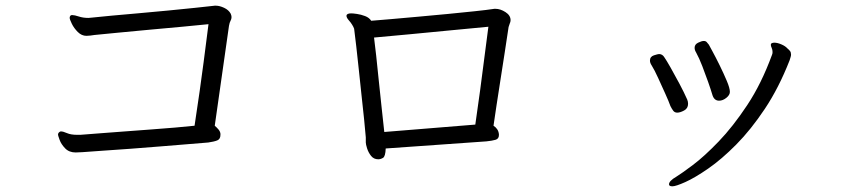

<svg xmlns="http://www.w3.org/2000/svg" viewBox="-20 -613 3040 675"><path d="M755 -139Q755 -124 744 -119.5Q733 -115 712 -112Q689 -110 645 -106.5Q601 -103 547 -98.5Q493 -94 438.5 -90Q384 -86 339 -83Q294 -80 269 -78Q263 -78 257 -77.5Q251 -77 246 -77Q223 -77 209 -91.5Q195 -106 189.5 -121.5Q184 -137 184 -139Q184 -145 188 -148Q191 -151 194 -151Q202 -151 215.5 -145Q229 -139 252 -139H262Q287 -141 326.5 -144Q366 -147 412.5 -150.5Q459 -154 506.5 -157.5Q554 -161 595.5 -164.5Q637 -168 664 -171Q670 -209 682 -293Q694 -377 713 -528Q676 -524 620.5 -519Q565 -514 505.5 -508.5Q446 -503 394 -498Q342 -493 312 -490Q305 -489 298 -488Q291 -487 284 -487Q267 -487 253.5 -500.5Q240 -514 232.5 -529.5Q225 -545 225 -550Q225 -556 229 -559Q230 -560 234 -560Q242 -560 257 -555Q272 -550 291 -550Q294 -550 296.5 -550.5Q299 -551 302 -551Q329 -554 373 -558Q417 -562 468.5 -566.5Q520 -571 571.5 -576Q623 -581 666 -585.5Q709 -590 735 -593H739Q752 -593 768 -585.5Q784 -578 791 -565Q794 -558 794 -553Q794 -546 790.5 -540Q787 -534 785 -522L735 -171Q742 -165 748 -158Q754 -151 755 -143Z M1734 -138Q1734 -125 1722 -121.5Q1710 -118 1690 -116L1336 -91Q1335 -63 1326.5 -58Q1318 -53 1310 -53Q1294 -53 1284.5 -65Q1275 -77 1270.5 -91.5Q1266 -106 1266 -112V-130Q1264 -155 1260 -194Q1256 -233 1251 -278Q1246 -323 1241.5 -367.5Q1237 -412 1232.5 -450Q1228 -488 1225 -512Q1224 -515 1222 -519Q1220 -523 1218 -526Q1214 -533 1206 -542Q1198 -551 1198 -558Q1199 -566 1215 -566Q1221 -566 1235 -564Q1249 -562 1263.5 -556.5Q1278 -551 1285 -540Q1313 -542 1357 -546Q1401 -550 1452.5 -554.5Q1504 -559 1555 -564Q1606 -569 1649 -573.5Q1692 -578 1718 -582H1722Q1739 -582 1757 -570.5Q1775 -559 1775 -542Q1775 -536 1772 -530Q1772 -529 1770.5 -525.5Q1769 -522 1768 -518Q1762 -477 1754.5 -429Q1747 -381 1739.5 -332.5Q1732 -284 1725.5 -242Q1719 -200 1715 -171Q1723 -166 1728 -158.5Q1733 -151 1734 -141ZM1651 -175Q1657 -215 1668 -296Q1679 -377 1697 -519Q1632 -513 1560.5 -506Q1489 -499 1420 -492.5Q1351 -486 1295 -481Q1298 -457 1302.5 -417.5Q1307 -378 1311.5 -331Q1316 -284 1321.5 -236.5Q1327 -189 1331 -149Z M2546 -290Q2546 -279 2533.5 -269Q2521 -259 2508 -259Q2490 -259 2484 -281Q2479 -298 2469.5 -325Q2460 -352 2449 -380.5Q2438 -409 2427 -429Q2422 -437 2422 -445Q2422 -457 2434.5 -463Q2447 -469 2454 -469Q2461 -469 2464.5 -465Q2468 -461 2472 -456Q2473 -454 2484.5 -433Q2496 -412 2510 -383.5Q2524 -355 2535 -329Q2546 -303 2546 -290ZM2748 -443Q2754 -438 2757.5 -433.5Q2761 -429 2761 -421Q2761 -417 2759.5 -412.5Q2758 -408 2756 -401Q2718 -304 2669 -230.5Q2620 -157 2568.5 -105Q2517 -53 2470 -20.5Q2423 12 2389.5 27Q2356 42 2344 42Q2332 42 2332 35Q2332 23 2358 8Q2376 -3 2416 -33Q2456 -63 2506.5 -115.5Q2557 -168 2607 -243.5Q2657 -319 2694 -420Q2696 -424 2696 -430Q2696 -438 2693 -444.5Q2690 -451 2690 -455Q2690 -460 2694 -461.5Q2698 -463 2702 -463Q2713 -463 2727 -457Q2741 -451 2748 -443ZM2337 -240Q2331 -257 2318.5 -284.5Q2306 -312 2293.5 -339.5Q2281 -367 2271 -383Q2265 -392 2265 -400Q2265 -414 2279 -418.5Q2293 -423 2297 -423Q2309 -423 2316 -411Q2323 -401 2337.5 -375.5Q2352 -350 2368.5 -319Q2385 -288 2396 -263Q2399 -256 2399 -248Q2399 -232 2385 -224.5Q2371 -217 2361 -217Q2352 -217 2347 -223.5Q2342 -230 2337 -240Z"/></svg>

Font: Moon Stars Kai T
Style: Regular
Weight: 400
Designer: GuiWonder
Version: Version 1.101